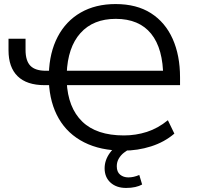

<svg xmlns="http://www.w3.org/2000/svg" viewBox="-20 -734 972 947"><path d="M588 9Q476 9 395 -32Q314 -73 270 -149Q226 -225 221 -330L240 -314H200Q112 -314 67 -358Q22 -402 22 -486V-543H106V-488Q106 -434 130 -409.5Q154 -385 206 -385H233L221 -370Q224 -475 264.5 -552.5Q305 -630 378 -672Q451 -714 550 -714Q654 -714 724.5 -669Q795 -624 831.5 -542.5Q868 -461 868 -352V-314H289L309 -331Q315 -203 385.5 -134.5Q456 -66 591 -66Q650 -66 704.5 -83.5Q759 -101 808 -141L840 -75Q791 -33 725 -12Q659 9 588 9ZM551 -641Q440 -641 377 -571Q314 -501 309 -371L291 -385H804L785 -352Q785 -494 725.5 -567.5Q666 -641 551 -641ZM602 193Q554 193 525 166.5Q496 140 496 96Q496 56 522 20Q548 -16 592 -36L622 0Q607 7 591.5 19Q576 31 566 48Q556 65 556 86Q556 114 572.5 127.5Q589 141 613 141Q626 141 639.5 138Q653 135 667 129L681 176Q667 184 647 188.5Q627 193 602 193Z"/></svg>

Font: Nunito Sans 11pt
Style: Regular
Weight: 400
Version: Version 3.101;gftools[0.9.27]